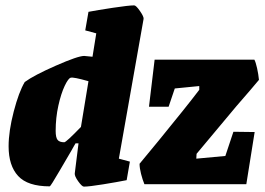

<svg xmlns="http://www.w3.org/2000/svg" viewBox="-20 -685 984 714"><path d="M514 -615 422 -95 463 -84 451 -15Q416 -8 363.5 0.5Q311 9 292 9Q285 9 271 -10.5Q257 -30 258 -40L272 -152H261Q258 -147 254 -140Q250 -133 245 -124Q236 -109 202 -50.5Q168 8 165 8Q83 8 47.5 -30.5Q12 -69 12 -141Q12 -197 31 -270Q50 -343 72 -380Q106 -405 188 -441Q270 -477 293 -477L324 -474L338 -561L297 -572L309 -641Q340 -647 399.5 -656Q459 -665 479 -665Q486 -665 500.5 -644Q515 -623 514 -615ZM281 -213 309 -383Q253 -399 243 -396Q234 -394 220.5 -365.5Q207 -337 197 -292Q187 -247 187 -198Q187 -174 194 -165Q201 -156 219 -156Q226 -156 281 -213ZM848 -195 927 -194 896 0H517Q510 -17 504.5 -38.5Q499 -60 499 -76L570 -162Q674 -289 721 -351V-365L630 -356L607 -288H534L555 -463H926Q931 -454 936 -431.5Q941 -409 943 -388Q920 -360 859 -290L711 -113L710 -95L818 -105Z"/></svg>

Font: Grenze Black
Style: Italic
Weight: 900
Italic angle: -10°
Designer: Renata Polastri
Foundry: Omnibus-Type
Version: Version 1.002; ttfautohint (v1.8)